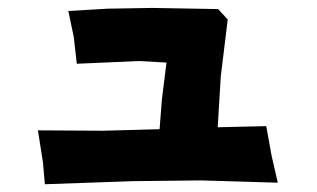

<svg xmlns="http://www.w3.org/2000/svg" viewBox="-20 -523 803 487"><path d="M76.2 -192.4 88.9 -111.3 93.8 -55.7 317.4 -63.5 490.2 -65.4 684.6 -59.6 668.9 -127.9 655.3 -203.1 532.2 -200.2 540 -329.1 557.6 -473.6 533.2 -500 366.2 -502.9 252.9 -501 153.3 -495.1 167 -429.7 174.8 -361.3 332 -368.2 402.3 -364.3 390.6 -270.5 384.8 -195.3 241.2 -191.4Z"/></svg>

Font: MaokenAssortedSans-TC
Style: Regular
Weight: 500
Version: Version 0.83